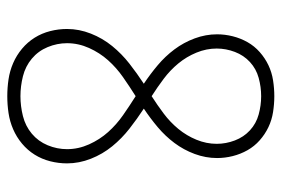

<svg xmlns="http://www.w3.org/2000/svg" viewBox="-146 -638 791 540"><g transform="rotate(90 250.0 -367.5)"><path d="M250 8Q226 8 202.5 4.5Q179 1 157 -8.5Q135 -18 116.5 -33.5Q98 -49 85.5 -69Q73 -89 67 -112.5Q61 -136 61 -160Q61 -194 74 -227Q87 -260 109 -287Q131 -314 158.5 -335.5Q186 -357 215 -376Q188 -394 163 -415Q138 -436 118.5 -462Q99 -488 87.5 -519Q76 -550 76 -582Q76 -604 81.5 -626Q87 -648 98 -667.5Q109 -687 126 -702Q143 -717 163 -726.5Q183 -736 205.5 -739.5Q228 -743 250 -743Q272 -743 294.5 -739.5Q317 -736 337 -726.5Q357 -717 374 -702Q391 -687 402 -667.5Q413 -648 418.5 -626Q424 -604 424 -582Q424 -550 412.5 -519Q401 -488 381.5 -462Q362 -436 337 -415Q312 -394 285 -376Q314 -357 341.5 -335.5Q369 -314 391 -287Q413 -260 426 -227Q439 -194 439 -160Q439 -136 433 -112.5Q427 -89 414.5 -69Q402 -49 383.5 -33.5Q365 -18 343 -8.5Q321 1 297.5 4.5Q274 8 250 8ZM250 -398Q275 -414 299 -432Q323 -450 342 -473Q361 -496 372.5 -524Q384 -552 384 -581Q384 -607 374.5 -632Q365 -657 346 -674.5Q327 -692 301.5 -699Q276 -706 250 -706Q224 -706 198.5 -699Q173 -692 154 -674.5Q135 -657 125.5 -632Q116 -607 116 -581Q116 -552 127.5 -524Q139 -496 158 -473Q177 -450 201 -432Q225 -414 250 -398ZM250 -29Q278 -29 306 -36Q334 -43 355.5 -61Q377 -79 388 -105.5Q399 -132 399 -160Q399 -192 385.5 -222Q372 -252 351 -275.5Q330 -299 303.5 -317.5Q277 -336 250 -353Q223 -336 196.5 -317.5Q170 -299 149 -275.5Q128 -252 114.5 -222Q101 -192 101 -160Q101 -132 112 -105.5Q123 -79 144.5 -61Q166 -43 194 -36Q222 -29 250 -29Z"/></g></svg>

Font: Iosevka Curly Extralight
Style: Regular
Weight: 200
Monospace: yes
Designer: Belleve Invis
Foundry: Belleve Invis
Version: Version 22.1.2; ttfautohint (v1.8.4)